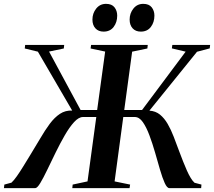

<svg xmlns="http://www.w3.org/2000/svg" viewBox="-42 -976 1110 996"><path d="M-21.5 0 -19.5 -18.5 17.5 -28.5Q30 -40 45.5 -62Q61 -84 78.2 -112Q95.5 -140 113.5 -169.5Q142 -215.5 166.8 -258Q191.5 -300.5 216.2 -333.8Q241 -367 269 -385.5Q297 -404 332.5 -402.5L154.5 -708L86.5 -724.5L88.5 -743H291L289 -724.5L212.5 -708.5L376 -405.5H462L503.5 -708.5L428 -724.5L430.5 -743H724.5L722.5 -724.5L643.5 -708L602.5 -405.5H695L921 -708L849.5 -725L852 -743H1048L1046 -725L980 -707.5L733 -402Q765 -400 787.8 -381.5Q810.5 -363 827.8 -333.2Q845 -303.5 859.2 -266.5Q873.5 -229.5 888 -190Q898 -163 908 -138Q918 -113 927.5 -91.5Q937 -70 947 -53.5Q957 -37 967 -28L1003 -18.5L1001.5 0H837Q824.5 0 812.5 -26.5Q800.5 -53 788.2 -95.2Q776 -137.5 762.5 -184.5Q749 -231.5 733.2 -273.8Q717.5 -316 699 -342.5Q680.5 -369 657.5 -369H597.5L552.5 -35L633 -18.5L630 0H333L335 -18.5L412 -35L457.5 -369H388.5Q366.5 -369 342.2 -342.5Q318 -316 293.8 -273.8Q269.5 -231.5 246.5 -184.5Q223.5 -137.5 203.2 -95.2Q183 -53 167 -26.5Q151 0 140.5 0ZM495.5 -812Q468.5 -812 453 -829Q437.5 -846 437.5 -874.5Q437.5 -907 457 -931.5Q476.5 -956 508 -956Q538 -956 552 -938Q566 -920 566 -895Q566 -860.5 547.5 -836.2Q529 -812 495.5 -812ZM688.5 -812Q661.5 -812 646 -829Q630.5 -846 630.5 -874.5Q630.5 -907 650 -931.5Q669.5 -956 701 -956Q731 -956 745 -938Q759 -920 759 -895Q759 -860.5 740.5 -836.2Q722 -812 688.5 -812Z"/></svg>

Font: Merriweather 144pt SemiBold
Style: Italic
Weight: 600
Italic angle: -7.8°
Version: Version 2.101